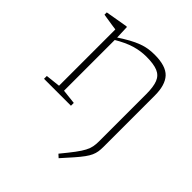

<svg xmlns="http://www.w3.org/2000/svg" viewBox="-202 -633 1008 1008"><g transform="rotate(45 302.0 -129.5)"><path d="M164 -421.5V-30L245.5 -21V0H45.5V-21L127 -30V-448Q119 -449 92.5 -453Q66 -457 32 -462.5V-479.5L153.5 -500.5H161ZM482 27.5V-322.5Q482 -376.5 470 -407Q458 -437.5 428 -450Q398 -462.5 343.5 -462.5Q301.5 -462.5 258.5 -450Q215.5 -437.5 158.5 -403.5L155 -419Q192.5 -444 221.2 -459.8Q250 -475.5 274 -484.5Q298 -493.5 320.2 -497Q342.5 -500.5 367 -500.5Q450.5 -500.5 484.8 -463.8Q519 -427 519 -349V32Q519 52 516.5 67.5Q514 83 507 98.8Q500 114.5 486.2 133.5Q472.5 152.5 450 178.2Q427.5 204 394.5 240.5L377 224.5Q412 182 433 154Q454 126 464.5 105.8Q475 85.5 478.5 67.8Q482 50 482 27.5Z"/></g></svg>

Font: Newsreader 9pt ExtraLight
Style: Regular
Weight: 250
Designer: Hugues Gentile
Foundry: Production Type
Version: Version 1.003